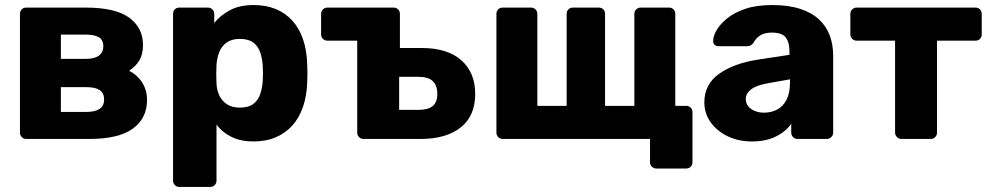

<svg xmlns="http://www.w3.org/2000/svg" viewBox="-20 -550 3920 760"><path d="M84 0Q73 0 66 -7.5Q59 -15 59 -25V-495Q59 -506 66 -513Q73 -520 84 -520H318Q437 -520 491.5 -480Q546 -440 546 -372Q546 -334 531 -310Q516 -286 491 -270Q524 -253 543 -223Q562 -193 562 -154Q562 -82 506 -41Q450 0 333 0ZM221 -107H323Q355 -107 373.5 -118.5Q392 -130 392 -156Q392 -182 374.5 -193.5Q357 -205 323 -205H221ZM221 -317H321Q353 -317 371 -329.5Q389 -342 389 -367Q389 -393 370.5 -403Q352 -413 321 -413H221Z M690 190Q679 190 672 182.5Q665 175 665 165V-495Q665 -506 672 -513Q679 -520 690 -520H803Q813 -520 820.5 -513Q828 -506 828 -495V-459Q852 -489 890 -509.5Q928 -530 983 -530Q1033 -530 1071 -514.5Q1109 -499 1136.5 -469Q1164 -439 1179 -396Q1194 -353 1196 -297Q1197 -277 1197 -260Q1197 -243 1196 -223Q1194 -169 1179 -126Q1164 -83 1137 -53Q1110 -23 1071.5 -6.5Q1033 10 983 10Q934 10 897.5 -7.5Q861 -25 837 -57V165Q837 175 830 182.5Q823 190 812 190ZM929 -124Q963 -124 982 -138Q1001 -152 1009.5 -176Q1018 -200 1020 -229Q1022 -260 1020 -291Q1018 -320 1009.5 -344Q1001 -368 982 -382Q963 -396 929 -396Q897 -396 877 -381.5Q857 -367 848 -344Q839 -321 837 -294Q836 -275 836 -257Q836 -239 837 -219Q838 -194 848 -172.5Q858 -151 878 -137.5Q898 -124 929 -124Z M1419 0Q1408 0 1401 -7.5Q1394 -15 1394 -25V-389H1276Q1266 -389 1258.5 -396Q1251 -403 1251 -414V-495Q1251 -506 1258.5 -513Q1266 -520 1276 -520H1538Q1548 -520 1555.5 -513Q1563 -506 1563 -495V-360H1650Q1751 -360 1806 -311.5Q1861 -263 1861 -178Q1861 -91 1803.5 -45.5Q1746 0 1645 0ZM1560 -115H1635Q1674 -115 1692.5 -130Q1711 -145 1711 -178Q1711 -212 1693 -229Q1675 -246 1635 -246H1560Z M2578 117Q2568 117 2560.5 110Q2553 103 2553 92V0H1970Q1959 0 1952 -7.5Q1945 -15 1945 -25V-495Q1945 -506 1952 -513Q1959 -520 1970 -520H2082Q2092 -520 2099.5 -513Q2107 -506 2107 -495V-131H2223V-495Q2223 -506 2230 -513Q2237 -520 2248 -520H2350Q2361 -520 2368 -513Q2375 -506 2375 -495V-131H2491V-495Q2491 -506 2498.5 -513Q2506 -520 2516 -520H2628Q2639 -520 2646 -513Q2653 -506 2653 -495V-131H2696Q2707 -131 2714 -124Q2721 -117 2721 -106V92Q2721 103 2714 110Q2707 117 2696 117Z M2957 10Q2903 10 2860.5 -10.5Q2818 -31 2793 -66Q2768 -101 2768 -145Q2768 -216 2826 -257.5Q2884 -299 2980 -314L3105 -333V-347Q3105 -383 3090 -402Q3075 -421 3035 -421Q3007 -421 2989.5 -410Q2972 -399 2962 -380Q2953 -367 2937 -367H2825Q2814 -367 2808 -373.5Q2802 -380 2803 -389Q2803 -407 2816.5 -430.5Q2830 -454 2858 -477Q2886 -500 2930 -515Q2974 -530 3037 -530Q3101 -530 3147 -515Q3193 -500 3222 -473Q3251 -446 3264.5 -409.5Q3278 -373 3278 -329V-25Q3278 -15 3270.5 -7.5Q3263 0 3253 0H3137Q3126 0 3119 -7.5Q3112 -15 3112 -25V-60Q3099 -41 3077 -25Q3055 -9 3025.5 0.5Q2996 10 2957 10ZM3004 -104Q3033 -104 3056.5 -116.5Q3080 -129 3093.5 -155.5Q3107 -182 3107 -222V-236L3022 -221Q2975 -213 2953.5 -196.5Q2932 -180 2932 -158Q2932 -141 2942 -129Q2952 -117 2968.5 -110.5Q2985 -104 3004 -104Z M3548 0Q3538 0 3530.5 -7.5Q3523 -15 3523 -25V-389H3371Q3361 -389 3353.5 -396Q3346 -403 3346 -414V-495Q3346 -506 3353.5 -513Q3361 -520 3371 -520H3841Q3852 -520 3859 -513Q3866 -506 3866 -495V-414Q3866 -403 3859 -396Q3852 -389 3841 -389H3689V-25Q3689 -15 3682 -7.5Q3675 0 3664 0Z"/></svg>

Font: DVN-Rubik
Style: Bold
Weight: 700
Designer: Hubert and Fischer
Foundry: Hubert & Fischer
Version: Version 2.102